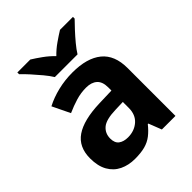

<svg xmlns="http://www.w3.org/2000/svg" viewBox="-214 -894 1032 1032"><g transform="rotate(-45 301.5 -378.0)"><path d="M301.8 -556.8Q411.6 -556.8 469.9 -509.4Q528.2 -462 528.2 -364V0H424.9L396 -74H392Q369 -45 344.5 -26Q320 -7 288.5 1.5Q257 10 211.1 10Q163.1 10 124.6 -8.5Q86.1 -27 64.1 -65.4Q42.1 -103.9 42.1 -162.8Q42.1 -249.7 103.1 -291.2Q164.1 -332.7 286.3 -336.7L381.2 -339.7V-363.9Q381.2 -407.2 358.6 -427.3Q336 -447.4 295.8 -447.4Q255.8 -447.4 217.8 -435.9Q179.8 -424.4 141.8 -407.4L93.2 -507.9Q137 -530.8 190.5 -543.8Q243.9 -556.8 301.8 -556.8ZM322.9 -251.1Q250.4 -249.1 222.2 -225Q194.1 -201 194.1 -161.8Q194.1 -127.6 214.2 -113Q234.3 -98.4 266.5 -98.4Q314.8 -98.4 348 -127Q381.2 -155.7 381.2 -208.1V-253.1ZM217.3 -606Q203.3 -629 180.8 -656Q158.3 -683 134.8 -709Q111.3 -735 92.3 -753V-766H190.7Q216.7 -750 246.7 -728.4Q276.6 -706.9 302.6 -679.9Q328.6 -706.9 359.6 -728.4Q390.5 -750 416.5 -766H514.9V-753Q496.9 -735 472.9 -709Q448.9 -683 426.4 -656Q403.9 -629 389.9 -606Z"/></g></svg>

Font: Noto Sans Hebrew
Style: Regular
Weight: 400
Designer: Monotype Design Team
Foundry: Monotype Imaging Inc.
Version: Version 2.003;January 10, 2023;FontCreator 14.0.0.2877 64-bi